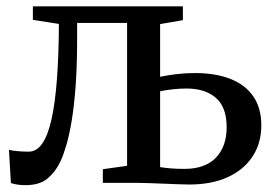

<svg xmlns="http://www.w3.org/2000/svg" viewBox="-20 -562 848 590"><path d="M58 7Q43.5 7 32 5Q20.5 3 13.5 0.5L7.5 -101.5Q17.5 -99 34.2 -97.5Q51 -96 68.5 -96Q92.5 -96 110 -121.2Q127.5 -146.5 138.5 -196.2Q149.5 -246 155 -319.2Q160.5 -392.5 161 -488.5L81 -501V-542.5H542V-500L472 -488V-326Q492 -330.5 520.8 -334Q549.5 -337.5 579.5 -337.5Q643 -337.5 688.8 -319.2Q734.5 -301 758.8 -265.2Q783 -229.5 783 -177Q783 -122 756 -81Q729 -40 679.5 -17.5Q630 5 562 5Q549.5 5 528.8 4.2Q508 3.5 484.8 2.5Q461.5 1.5 440.8 0.8Q420 0 406.5 0H296V-42L370.5 -52.5V-491.5H217V-441Q217 -361 212.5 -299.2Q208 -237.5 200.5 -192.2Q193 -147 183.8 -115.8Q174.5 -84.5 165.5 -65.5Q151 -34.5 126.5 -13.8Q102 7 58 7ZM546.5 -43Q610 -43 643.2 -77.2Q676.5 -111.5 676.5 -171.5Q676.5 -232.5 643.5 -261.2Q610.5 -290 553 -290Q532.5 -290 510.2 -287.5Q488 -285 472 -281.5V-48.5Q486.5 -46 506 -44.5Q525.5 -43 546.5 -43Z"/></svg>

Font: Merriweather 48pt
Style: Regular
Weight: 400
Version: Version 2.100